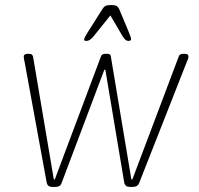

<svg xmlns="http://www.w3.org/2000/svg" viewBox="-20 -738 787 760"><path d="M188 2Q178 2 172.5 -2Q167 -6 165 -14L77 -495Q76 -498 75 -504Q74 -510 74 -515Q74 -520 79 -522.5Q84 -525 90 -525H96Q103 -525 106.5 -521.5Q110 -518 111 -513L193 -28H197L379 -513Q381 -520 386 -522.5Q391 -525 398 -525H404Q411 -525 414.5 -522.5Q418 -520 419 -513L500 -28H504L687 -513Q689 -520 694 -522.5Q699 -525 706 -525H712Q718 -525 722 -522.5Q726 -520 726 -514Q726 -510 724.5 -505Q723 -500 721 -497L531 -14Q528 -6 521.5 -2Q515 2 504 2H496Q485 2 479.5 -2Q474 -6 472 -14L397 -462H393L224 -14Q220 -4 214 -1Q208 2 197 2ZM321 -576Q318 -576 315.5 -577Q313 -578 313 -582Q313 -584 316.5 -591.5Q320 -599 329 -613L379 -692Q386 -704 391 -709.5Q396 -715 402.5 -716.5Q409 -718 420 -718Q432 -718 438 -716Q444 -714 448 -708.5Q452 -703 456 -692L489 -613Q494 -601 496.5 -593.5Q499 -586 499 -584Q499 -580 496.5 -578Q494 -576 489 -576Q482 -576 477 -580Q472 -584 465 -595L417 -677L351 -595Q341 -583 334.5 -579.5Q328 -576 321 -576Z"/></svg>

Font: Asap Thin
Style: Italic
Weight: 250
Italic angle: -6°
Designer: Pablo Cosgaya
Foundry: Omnibus-Type
Version: Version 3.001